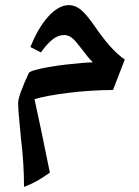

<svg xmlns="http://www.w3.org/2000/svg" viewBox="-20 -538 542 751"><path d="M74 193Q74 148 71 100.5Q68 53 62 3Q57 -48 54 -82.5Q51 -117 51 -135Q51 -149 61.5 -178.5Q72 -208 93 -253Q96 -258 117 -264Q138 -270 169 -275.5Q200 -281 234 -285Q268 -289 297.5 -291.5Q327 -294 343 -294L324 -315Q299 -348 277 -374.5Q255 -401 231 -401Q208 -401 186 -384Q164 -367 140 -333L99 -354Q128 -428 168.5 -473Q209 -518 250 -518Q274 -518 296 -500Q318 -482 348 -439Q380 -392 408.5 -359.5Q437 -327 468 -305L422 -186Q381 -186 334.5 -183Q288 -180 244.5 -174.5Q201 -169 167 -162.5Q133 -156 115 -150Q121 -122 127 -94Q133 -66 139 -38Q148 5 157 49Q166 93 175 137Q149 156 124 170Q99 184 74 193Z"/></svg>

Font: Noto Naskh Arabic UI
Style: Regular
Weight: 400
Designer: Monotype Design Team, David Williams, Mohamad Dakak and Nizar Qandah
Foundry: Monotype Imaging Inc.
Version: Version 2.014